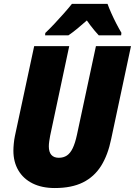

<svg xmlns="http://www.w3.org/2000/svg" viewBox="-20 -949 688 979"><path d="M259.3 9.8Q193.4 9.8 146 -13.9Q98.6 -37.6 73.5 -80.6Q48.3 -123.5 48.3 -180.7Q48.3 -196.8 50.3 -217Q52.2 -237.3 56.2 -256.3L154.3 -713.9H333L235.8 -257.3Q232.9 -242.7 231 -228.5Q229 -214.4 229 -202.6Q229 -173.8 241.9 -159.2Q254.9 -144.5 279.8 -144.5Q303.7 -144.5 321 -156Q338.4 -167.5 350.8 -193.4Q363.3 -219.2 372.6 -262.7L469.2 -713.9H647.9L546.9 -240.2Q530.3 -158.7 495.4 -103Q460.4 -47.4 402.8 -18.8Q345.2 9.8 259.3 9.8ZM210 -769 210.9 -780.8Q233.4 -802.2 257.3 -827.6Q281.2 -853 304.4 -879.2Q327.6 -905.3 346.7 -929.2H528.3Q535.6 -908.7 547.6 -881.8Q559.6 -855 573.2 -828.6Q586.9 -802.2 599.1 -781.7L597.7 -769H483.4Q474.6 -778.3 463.6 -791.3Q452.6 -804.2 441.9 -818.4Q431.2 -832.5 422.9 -844.7Q397.9 -822.8 374.8 -803.5Q351.6 -784.2 329.1 -769Z"/></svg>

Font: Open Sans SemiCondensed ExtraBold
Style: Italic
Weight: 800
Width: 4
Italic angle: -12°
Designer: Monotype Design Team
Foundry: Monotype Imaging Inc.
Version: Version 3.003